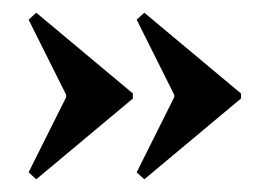

<svg xmlns="http://www.w3.org/2000/svg" viewBox="-20 -457 425 302"><path d="M189 -302 37 -175 25 -186 84 -304V-308L25 -426L37 -437L189 -310ZM359 -302 207 -175 195 -186 254 -304V-308L195 -426L207 -437L359 -310Z"/></svg>

Font: Moniqa Black Heading
Style: Regular
Weight: 900
Designer: Rajesh Rajput
Foundry: Rajesh Rajput
Version: Version 1.000